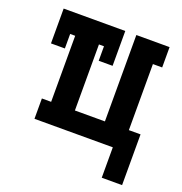

<svg xmlns="http://www.w3.org/2000/svg" viewBox="-124 -638 848 896"><g transform="rotate(20 300.0 -189.5)"><path d="M478 151V0H89V-101H135V-429H110V-357H41V-530H347V-357H278V-429H253V-101H402V-530H567V-429H521V-101H579V151Z"/></g></svg>

Font: Iosevka Slab Extended
Style: Bold
Weight: 700
Width: 7
Monospace: yes
Designer: Belleve Invis
Foundry: Belleve Invis
Version: Version 11.1.0; ttfautohint (v1.8.3)